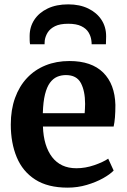

<svg xmlns="http://www.w3.org/2000/svg" viewBox="-20 -850 581 881"><path d="M290.5 11Q199.5 11 141.8 -26Q84 -63 56.8 -128.5Q29.5 -194 29.5 -278.5Q29.5 -346.5 49 -400.5Q68.5 -454.5 104 -492.2Q139.5 -530 189 -550Q238.5 -570 298.5 -570Q400 -570 453.5 -517Q507 -464 509.5 -368.5Q509.5 -336 507.5 -311.8Q505.5 -287.5 501.5 -269.5H177Q178.5 -224.5 189.2 -189.2Q200 -154 219.2 -129Q238.5 -104 266.2 -91Q294 -78 330.5 -78Q371.5 -78 412.8 -92.2Q454 -106.5 476.5 -122L501.5 -67.5Q485.5 -50.5 453 -32.2Q420.5 -14 378.2 -1.5Q336 11 290.5 11ZM176.5 -330.5H368.5Q369 -340.5 369.8 -351.5Q370.5 -362.5 370.5 -373Q370.5 -432.5 351 -469Q331.5 -505.5 282.5 -505.5Q260.5 -505.5 242 -497.5Q223.5 -489.5 209.2 -470.2Q195 -451 186.5 -417Q178 -383 176.5 -330.5ZM293 -830Q345.5 -830 384.8 -811Q424 -792 445.5 -759.2Q467 -726.5 467 -683.5Q467 -675.5 466.5 -664.5Q466 -653.5 466 -647H400.5Q400.5 -650.5 400.2 -655.5Q400 -660.5 399 -666Q396.5 -684.5 386 -701.8Q375.5 -719 353 -730Q330.5 -741 293 -741Q255 -741 232.5 -729.8Q210 -718.5 199.2 -701.5Q188.5 -684.5 185.5 -665.5Q185 -660.5 184.8 -655.5Q184.5 -650.5 184.5 -647H118Q116.5 -653.5 116.2 -664.5Q116 -675.5 116 -684.5Q116 -726.5 137.5 -759.2Q159 -792 198.8 -811Q238.5 -830 293 -830Z"/></svg>

Font: Merriweather Light 18pt
Style: Bold
Weight: 700
Version: Version 2.100